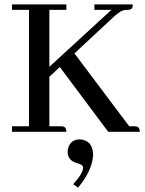

<svg xmlns="http://www.w3.org/2000/svg" viewBox="-20 -606 666 883"><path d="M408.2 108.4Q408.2 51.8 366.2 38.1Q356.4 35.2 345.7 35.2Q310.5 35.2 295.9 67.4Q291 80.1 291 91.8Q291 129.9 329.1 142.6Q334 144.5 337.9 145.5Q361.3 151.4 362.3 164.1Q361.3 192.4 316.4 241.2L338.9 256.8Q403.3 180.7 408.2 108.4ZM285.2 0Q285.2 -21.5 269.5 -24.4Q264.6 -25.4 259.8 -25.4H207V-252.9L254.9 -297.9L477.5 0H623Q623 -21.5 607.4 -24.4Q602.5 -25.4 597.7 -25.4H574.2L322.3 -360.4L492.2 -518.6Q529.3 -553.7 546.9 -558.6Q555.7 -560.5 565.4 -560.5Q587.9 -560.5 589.8 -576.2Q590.8 -581.1 590.8 -585.9H414.1V-560.5H492.2L207 -298.8V-560.5H285.2V-585.9H35.2V-560.5H113.3V-25.4H35.2V0Z"/></svg>

Font: Abhaya Libre Medium
Style: Regular
Weight: 500
Designer: Pushpananda Ekanayake, Sol Matas, Pathum Egodawatta
Foundry: Mooniak
Version: Version 1.050 ; ttfautohint (v1.6)